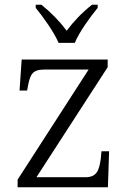

<svg xmlns="http://www.w3.org/2000/svg" viewBox="-20 -786 541 806"><path d="M226 -606H294C312 -651 359 -715 390 -753V-766H366C322 -731 290 -697 260 -657C230 -697 197 -731 154 -766H130V-753C161 -715 207 -651 226 -606ZM54 0H433L438 -151H406L403 -119C396 -70 386 -42 338 -42H133L432 -504V-536H71L62 -406H94L96 -418C106 -472 114 -494 166 -494H352L54 -32Z"/></svg>

Font: Noto Serif Devanagari Light
Style: Regular
Weight: 300
Designer: Universal Thirst, Indian Type Foundry and the Monotype Design Team
Foundry: Monotype Imaging Inc.
Version: Version 2.004